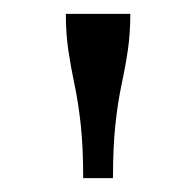

<svg xmlns="http://www.w3.org/2000/svg" viewBox="-20 -730 283 277"><path d="M168 -710H75Q75 -682 78.5 -658Q82 -634 87.5 -608Q93 -582 96.5 -550Q100 -518 100 -473H143Q143 -518 146.5 -550.5Q150 -583 155.5 -608.5Q161 -634 164.5 -658Q168 -682 168 -710Z"/></svg>

Font: Roboto Serif 72pt
Style: Regular
Weight: 400
Designer: Greg Gazdowicz
Foundry: Commercial Type
Version: Version 1.008